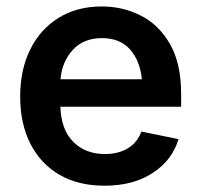

<svg xmlns="http://www.w3.org/2000/svg" viewBox="-20 -573 631 604"><path d="M308.6 11.2Q226.1 11.2 166.7 -23.4Q107.4 -58.1 75.4 -121.1Q43.5 -184.1 43.5 -269.5Q43.5 -353.5 75 -417.2Q106.4 -481 164.3 -516.8Q222.2 -552.7 300.3 -552.7Q366.7 -552.7 423.6 -523.7Q480.5 -494.6 515.1 -433.8Q549.8 -373 549.8 -277.3V-237.3H169.9Q172.4 -164.6 210.7 -126.5Q249 -88.4 310.1 -88.4Q352.1 -88.4 382.1 -106.4Q412.1 -124.5 424.8 -159.2L541.5 -135.3Q522 -69.3 460.7 -29.1Q399.4 11.2 308.6 11.2ZM170.4 -323.7H426.3Q420.4 -382.3 388.9 -417.7Q357.4 -453.1 300.8 -453.1Q242.7 -453.1 208.7 -415.8Q174.8 -378.4 170.4 -323.7Z"/></svg>

Font: Inter SemiBold
Style: Regular
Weight: 600
Designer: Rasmus Andersson
Foundry: rsms
Version: Version 4.001;git-9221beed3